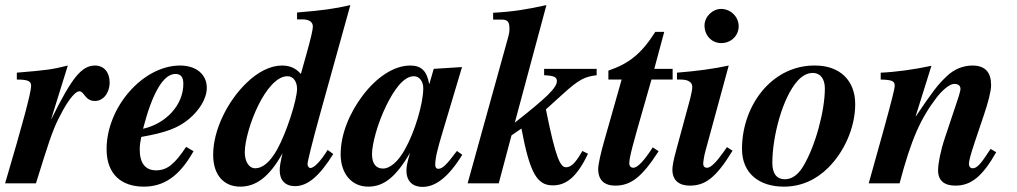

<svg xmlns="http://www.w3.org/2000/svg" viewBox="-41 -719 3989 753"><path d="M160 -253 225 -462C165 -447 146 -444 25 -434V-407C69 -407 81 -401 81 -382C81 -357 50 -240 -21 0H100L131 -99C164 -204 179 -238 205 -285C232 -334 256 -361 270 -361C290 -361 292 -323 331 -323C364 -323 389 -354 389 -396C389 -436 366 -462 332 -462C278 -462 240 -412 161 -253Z M678 -390C678 -307 610 -234 520 -214C556 -353 599 -429 647 -429C671 -429 678 -413 678 -390ZM689 -143C643 -74 614 -51 571 -51C529 -51 507 -79 507 -133C507 -149 509 -162 513 -182C610 -199 658 -217 701 -253C741 -287 770 -332 770 -375C770 -426 730 -462 665 -462C520 -462 377 -299 377 -134C377 -35 436 13 523 13C600 13 662 -26 718 -126Z M1124 -371C1124 -327 1082 -197 1046 -133C1019 -84 989 -59 960 -59C935 -59 919 -86 919 -122C919 -164 940 -242 973 -308C1002 -366 1044 -421 1087 -420C1109 -420 1124 -399 1124 -371ZM1333 -699C1273 -685 1224 -678 1124 -670V-643H1145C1171 -643 1186 -633 1186 -615C1186 -606 1182 -581 1157 -493L1139 -429C1117 -454 1093 -462 1064 -462C1019 -462 969 -436 926 -394C853 -324 795 -211 795 -112C795 -29 840 13 901 13C962 13 1015 -24 1067 -118C1058 -79 1056 -66 1056 -50C1056 -12 1078 11 1116 11C1165 11 1211 -27 1266 -115L1244 -131C1216 -86 1191 -60 1176 -60C1170 -60 1165 -69 1165 -75C1165 -84 1181 -152 1216 -278Z M1619 -373C1619 -313 1586 -202 1547 -133C1520 -84 1488 -58 1461 -58C1435 -58 1418 -75 1418 -115C1418 -153 1439 -234 1474 -305C1502 -362 1540 -420 1582 -420C1604 -420 1619 -400 1619 -373ZM1751 -127C1710 -72 1694 -57 1678 -57C1670 -57 1666 -63 1666 -72C1666 -97 1672 -126 1696 -205L1771 -456L1660 -449L1643 -390H1642C1633 -441 1611 -462 1568 -462C1503 -462 1435 -415 1382 -345C1331 -278 1295 -194 1295 -114C1295 -38 1338 13 1403 13C1464 13 1511 -24 1567 -119C1555 -78 1553 -64 1553 -50C1553 -7 1579 14 1616 14C1663 14 1714 -18 1772 -112Z M2299 -449H2093V-424C2132 -422 2143 -417 2143 -401C2143 -375 2104 -337 1978 -238L2102 -699C2025 -682 1970 -673 1893 -669V-642H1927C1947 -642 1957 -636 1957 -608C1957 -598 1957 -590 1950 -566L1793 0H1915L1965 -188L2004 -215C2037 -40 2065 8 2127 8C2177 8 2220 -21 2265 -116L2243 -127C2216 -79 2198 -63 2179 -63C2157 -63 2139 -95 2100 -290L2164 -348C2232 -410 2253 -418 2299 -424Z M2597 -407V-449H2525L2564 -594H2529C2475 -509 2427 -470 2345 -442V-407H2397L2330 -171C2315 -119 2305 -74 2305 -56C2305 -12 2330 9 2372 9C2432 9 2476 -23 2542 -126L2519 -141C2485 -88 2459 -61 2443 -61C2435 -61 2427 -66 2427 -79C2427 -103 2445 -166 2480 -288L2514 -407Z M2810 -142 2796 -122C2769 -84 2747 -61 2732 -61C2724 -61 2717 -65 2717 -77C2717 -86 2721 -111 2726 -128L2817 -462C2763 -450 2692 -440 2614 -434V-407H2628C2658 -407 2674 -397 2674 -378C2674 -370 2672 -357 2666 -333L2611 -130C2601 -94 2596 -68 2596 -54C2596 -11 2623 9 2664 9C2724 9 2766 -20 2832 -128ZM2856 -616C2856 -653 2825 -684 2787 -684C2753 -684 2722 -653 2722 -619C2722 -580 2750 -550 2788 -550C2826 -550 2856 -579 2856 -616Z M3194 -372C3194 -285 3157 -145 3108 -65C3087 -31 3063 -16 3037 -16C3007 -16 2988 -36 2988 -80C2988 -182 3027 -335 3087 -402C3106 -423 3126 -433 3147 -433C3176 -433 3194 -410 3194 -372ZM3152 -462C3084 -462 3020 -435 2969 -385C2909 -326 2869 -235 2869 -135C2869 -37 2939 13 3033 13C3100 13 3159 -13 3208 -62C3269 -123 3313 -217 3313 -311C3313 -403 3253 -462 3156 -462Z M3844 -135C3804 -73 3790 -59 3773 -59C3765 -59 3759 -66 3759 -76C3759 -86 3764 -109 3783 -165L3818 -269C3834 -316 3846 -361 3846 -385C3846 -434 3824 -462 3773 -462C3736 -462 3700 -447 3673 -421C3636 -386 3618 -362 3551 -263H3550L3612 -461C3548 -447 3469 -436 3413 -434V-407C3455 -406 3468 -402 3468 -383C3468 -371 3456 -324 3423 -204L3366 0H3487C3533 -174 3570 -255 3632 -336C3652 -363 3683 -390 3701 -390C3714 -390 3726 -386 3726 -369C3726 -366 3722 -351 3719 -341L3664 -176C3648 -128 3638 -77 3638 -51C3638 -10 3663 9 3706 9C3766 9 3811 -25 3866 -122Z"/></svg>

Font: XITS
Style: Bold Italic
Weight: 700
Italic angle: -16.33°
Designer: MicroPress Inc., with final additions and corrections provided by Coen Hoffman, Elsevier (retired)
Version: Version 1.302